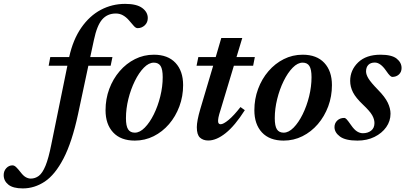

<svg xmlns="http://www.w3.org/2000/svg" viewBox="-208 -732 2146 1016"><path d="M205 -128Q173 20.5 128.2 106.5Q83.5 192.5 29 228.8Q-25.5 265 -87.5 265Q-139 265 -163.8 245Q-188.5 225 -188.5 194.5Q-188.5 173 -174.8 158Q-161 143 -142 143Q-132.5 143 -122.8 152.2Q-113 161.5 -98.5 180Q-84.5 198.5 -71.2 205.8Q-58 213 -45 213Q-22 213 -2.8 198.8Q16.5 184.5 32.8 145.2Q49 106 63.5 32.5L148.5 -384H49.5L58 -430H158Q178.5 -522.5 222 -585.2Q265.5 -648 325.2 -679.8Q385 -711.5 454.5 -711.5Q515 -711.5 544.5 -689.8Q574 -668 574 -636.5Q574 -613 558 -598Q542 -583 520 -583Q510 -583 499 -596Q488 -609 473.5 -625.5Q459 -642 442.2 -651.2Q425.5 -660.5 405 -660.5Q360 -660.5 332.5 -628.8Q305 -597 289 -520.5L269.5 -430H387L377.5 -384H259.5Z M606 -442.5Q680.5 -442.5 720.8 -399.2Q761 -356 761 -281.5Q761 -222 741.2 -169Q721.5 -116 686.5 -75.2Q651.5 -34.5 605 -11.2Q558.5 12 505.5 12Q431 12 390.8 -31.2Q350.5 -74.5 350.5 -148.5Q350.5 -208.5 370.2 -261.5Q390 -314.5 425 -355.2Q460 -396 506.2 -419.2Q552.5 -442.5 606 -442.5ZM505.5 -30Q532 -30 558.2 -56.8Q584.5 -83.5 606 -127Q627.5 -170.5 640.2 -222.2Q653 -274 653 -323.5Q653 -365 641.8 -382.8Q630.5 -400.5 606 -400.5Q579.5 -400.5 553.2 -373.8Q527 -347 505.5 -303.2Q484 -259.5 471.2 -208Q458.5 -156.5 458.5 -106.5Q458.5 -65.5 469.8 -47.8Q481 -30 505.5 -30Z M959.5 -151.5Q950.5 -124 948.2 -111.5Q946 -99 946 -91.5Q946 -74.5 959.5 -74.5Q974 -74.5 1001.8 -97.5Q1029.5 -120.5 1064.5 -165.5L1087.5 -149Q1035 -66.5 986 -27.5Q937 11.5 894 11.5Q867 11.5 850.2 -3.8Q833.5 -19 833.5 -59Q833.5 -75 838 -99Q842.5 -123 851.5 -153.5L920 -384H832L841.5 -430H933.5L963 -531H1074L1043.5 -430H1140.5L1131.5 -384H1029.5Z M1393.5 -442.5Q1468 -442.5 1508.2 -399.2Q1548.5 -356 1548.5 -281.5Q1548.5 -222 1528.8 -169Q1509 -116 1474 -75.2Q1439 -34.5 1392.5 -11.2Q1346 12 1293 12Q1218.5 12 1178.2 -31.2Q1138 -74.5 1138 -148.5Q1138 -208.5 1157.8 -261.5Q1177.5 -314.5 1212.5 -355.2Q1247.5 -396 1293.8 -419.2Q1340 -442.5 1393.5 -442.5ZM1293 -30Q1319.5 -30 1345.8 -56.8Q1372 -83.5 1393.5 -127Q1415 -170.5 1427.8 -222.2Q1440.5 -274 1440.5 -323.5Q1440.5 -365 1429.2 -382.8Q1418 -400.5 1393.5 -400.5Q1367 -400.5 1340.8 -373.8Q1314.5 -347 1293 -303.2Q1271.5 -259.5 1258.8 -208Q1246 -156.5 1246 -106.5Q1246 -65.5 1257.2 -47.8Q1268.5 -30 1293 -30Z M1613.5 -108Q1619.5 -108 1626.5 -100.5Q1633.5 -93 1650 -69.5Q1666.5 -45.5 1681.8 -36.2Q1697 -27 1712 -27Q1738.5 -27 1756 -40.8Q1773.5 -54.5 1773.5 -81Q1773.5 -101 1761.5 -122.2Q1749.5 -143.5 1712.5 -178.5Q1675 -214 1660 -243.2Q1645 -272.5 1645 -304Q1645 -361 1687.2 -401.8Q1729.5 -442.5 1805.5 -442.5Q1865 -442.5 1891 -421.8Q1917 -401 1917 -372Q1917 -351 1903 -338Q1889 -325 1867.5 -325Q1863 -325 1855.8 -331.5Q1848.5 -338 1834.5 -358.5Q1805 -401 1775.5 -401Q1753 -401 1741 -388.5Q1729 -376 1729 -354Q1729 -337.5 1742 -316.2Q1755 -295 1792 -257Q1829.5 -219 1844 -188.5Q1858.5 -158 1858.5 -130.5Q1858.5 -91.5 1835.8 -59.2Q1813 -27 1773.5 -7.5Q1734 12 1683.5 12Q1620 12 1591 -9.5Q1562 -31 1562 -59.5Q1562 -80 1576.5 -94Q1591 -108 1613.5 -108Z"/></svg>

Font: Newsreader Text SemiBold
Style: Italic
Weight: 600
Italic angle: -17°
Designer: Hugues Gentile
Foundry: Production Type
Version: Version 1.001